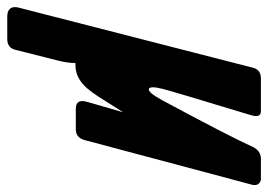

<svg xmlns="http://www.w3.org/2000/svg" viewBox="-168 -439 763 547"><g transform="rotate(90 213.5 -165.5)"><path d="M162.6 -527.3Q162.6 -527.3 257.3 -527.3Q276.4 -526.9 268.1 -499Q267.1 -496.1 266.1 -492.2Q201.7 -280.3 192.9 -246.1Q184.1 -210.4 193.8 -208Q203.6 -205.6 226.1 -247.1Q326.7 -434.1 358.9 -504.9Q369.6 -526.4 391.1 -527.3H450.7Q454.6 -527.3 458.5 -524.9Q470.2 -518.1 466.3 -502L339.4 -26.4Q333 -1 310.1 0H249.5Q219.7 0 231 -35.2L259.8 -134.8L215.3 -64.5Q203.6 -46.4 192.4 -33.2Q163.1 1 126.5 1H119.6Q119.6 23.4 112.8 49.8L81.5 173.8Q75.7 194.8 52.2 195.3H-13.2Q-19.5 195.3 -24.9 193.8Q-43.9 187.5 -38.6 164.1L133.3 -505.9Q139.2 -526.9 162.6 -527.3Z"/></g></svg>

Font: Allan
Style: Bold
Weight: 500
Italic angle: -14.3°
Version: Version 1.002